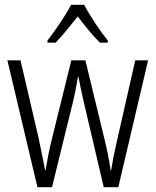

<svg xmlns="http://www.w3.org/2000/svg" viewBox="-20 -785 652 805"><path d="M333 -765H278C256 -721 210 -655 179 -615V-606H213C241 -634 276 -679 306 -716C335 -678 368 -636 399 -606H432V-615C405 -648 356 -719 333 -765ZM332 -354 415 0H476L601 -532H547L469 -188C458 -141 452 -110 446 -71H444C437 -119 427 -166 417 -206L338 -532H279L199 -208C186 -158 177 -106 171 -71H169C161 -113 152 -159 141 -210L66 -532H11L137 0H198L285 -354C294 -390 301 -429 307 -463H309C315 -430 323 -392 332 -354Z"/></svg>

Font: Noto Sans Armenian Condensed Light
Style: Regular
Weight: 300
Width: 3
Designer: Monotype Design Team
Foundry: Monotype Imaging Inc.
Version: Version 2.008